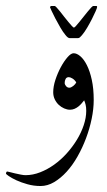

<svg xmlns="http://www.w3.org/2000/svg" viewBox="-57 -394 357 639"><path d="M254.9 -61Q254.9 -31.2 248 1.7Q241.2 34.7 229.2 66.4Q217.3 98.1 200.9 127Q184.6 155.8 164.8 177.5Q145 199.2 123 212.2Q101.1 225.1 78.1 225.1Q55.2 225.1 34.4 219.2Q13.7 213.4 -2.2 206.1Q-18.1 198.7 -27.6 192.1Q-37.1 185.5 -37.1 184.1Q-37.1 181.6 -35.9 179.2Q-34.7 176.8 -33.2 176.8Q-31.7 176.8 -24.4 178.7Q-17.1 180.7 -7.6 182.9Q2 185.1 11.7 187Q21.5 189 27.8 189Q52.2 189 76.7 179.4Q101.1 169.9 123.5 153.8Q146 137.7 165.3 116.2Q184.6 94.7 199 71Q213.4 47.4 221.7 22.5Q230 -2.4 230 -24.9Q230 -37.1 228 -45.2Q226.1 -53.2 223.1 -60.1Q219.2 -55.2 214.4 -49.6Q209.5 -43.9 203.6 -39.3Q197.8 -34.7 190.7 -31.7Q183.6 -28.8 175.8 -28.8Q166.5 -28.8 156.5 -33.2Q146.5 -37.6 138.4 -45.2Q130.4 -52.7 125.2 -63.5Q120.1 -74.2 120.1 -86.9Q120.1 -106 127.4 -128.4Q134.8 -150.9 145.5 -170.7Q156.2 -190.4 167.7 -203.6Q179.2 -216.8 188 -216.8Q198.7 -216.8 210.4 -206.8Q222.2 -196.8 232.2 -177Q242.2 -157.2 248.5 -128.2Q254.9 -99.1 254.9 -61ZM196.8 -120.1Q191.4 -128.4 184.1 -132.8Q176.8 -137.2 171.9 -137.2Q164.6 -137.2 161.4 -131.3Q158.2 -125.5 158.2 -117.2Q158.2 -113.3 162.6 -107.7Q167 -102.1 173.8 -102.1Q179.2 -102.1 186.5 -107.7Q193.8 -113.3 196.8 -120.1ZM266.1 -370.1Q266.1 -367.7 261.2 -356.4Q256.3 -345.2 249 -330.8Q241.7 -316.4 232.9 -301.5Q224.1 -286.6 215.8 -276.9Q211.9 -272.5 209 -269.8Q206.1 -267.1 202.6 -267.1H174.8Q168.9 -267.1 160.6 -277.8Q152.8 -287.1 143.8 -302.5Q134.8 -317.9 127.2 -332.5Q119.6 -347.2 114.5 -358.2Q109.4 -369.1 109.4 -370.1Q109.4 -372.6 113.3 -374H125.5Q127 -374 131.8 -368.7Q136.7 -363.3 143.1 -355.5Q149.4 -347.7 156.7 -338.1Q164.1 -328.6 170.7 -320.8Q177.2 -313 182.1 -307.6Q187 -302.2 189 -302.2Q190.9 -302.2 195.8 -307.6Q200.7 -313 207 -320.8Q213.4 -328.6 220.9 -338.1Q228.5 -347.7 234.9 -355.5Q241.2 -363.3 246.3 -368.7Q251.5 -374 252.9 -374H263.2Q266.1 -374 266.1 -372.6Q266.1 -371.1 266.1 -370.1Z"/></svg>

Font: Scheherazade Urdu
Style: Regular
Weight: 400
Designer: SIL International
Foundry: SIL International
Version: Version 1.005 (build 117/117)